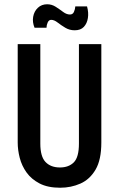

<svg xmlns="http://www.w3.org/2000/svg" viewBox="-20 -867 558 900"><path d="M262 13Q204 13 165.5 -7Q127 -27 104.5 -58.5Q82 -90 72.5 -127Q63 -164 63 -199V-660H169V-194Q169 -133 193.5 -107.5Q218 -82 261 -82Q302 -82 326 -106Q350 -130 350 -194V-660H455V-199Q455 -118 428 -72Q401 -26 357 -6.5Q313 13 262 13ZM330 -725Q306 -725 286 -737Q266 -749 250 -761.5Q234 -774 220 -774Q209 -774 203.5 -761.5Q198 -749 198 -737H142Q131 -763 135.5 -788.5Q140 -814 157.5 -830.5Q175 -847 201 -847Q223 -847 241.5 -835Q260 -823 276 -811Q292 -799 308 -799Q321 -799 326.5 -811Q332 -823 333 -837H388Q396 -808 392 -782.5Q388 -757 373 -741Q358 -725 330 -725Z"/></svg>

Font: Bricolage Grotesque 10pt Condensed Medium
Style: Regular
Weight: 500
Width: 3
Designer: Mathieu Triay
Foundry: Atelier Triay
Version: Version 1.000; ttfautohint (v1.8.4.7-5d5b);gftools[0.9.32]